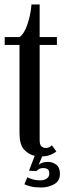

<svg xmlns="http://www.w3.org/2000/svg" viewBox="-20 -689 288 857"><path d="M163 148Q137 148 116.8 143Q96.5 138 89 133.5L102 102Q107 105.5 123.5 110.8Q140 116 160.5 116Q176.5 116 188.2 108.2Q200 100.5 200 86.5Q200 71 192.2 66Q184.5 61 173.5 61Q154 61 142.5 75L109.5 73L135 6.5Q107 0.5 87 -21.8Q67 -44 67 -95.5V-488.5H1V-523.5H67Q88.5 -538.5 102.8 -581.2Q117 -624 120.5 -669H157V-523.5H234V-488.5H157V-63.5Q157 -42 165.8 -35.2Q174.5 -28.5 183.5 -28.5Q193.5 -28.5 200.8 -32.2Q208 -36 211.5 -40.5L231.5 -13Q221 -4 205.2 2.2Q189.5 8.5 168.5 9L152.5 46.5Q155 43.5 166.8 38.5Q178.5 33.5 194.5 33.5Q213.5 33.5 230.5 45.5Q247.5 57.5 247.5 87Q247.5 119 221.5 133.5Q195.5 148 163 148Z"/></svg>

Font: Imbue 10pt Medium
Style: Regular
Weight: 500
Designer: Tyler Finck
Foundry: Etcetera Type Company
Version: Version 1.102; ttfautohint (v1.8.3)